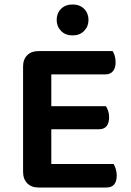

<svg xmlns="http://www.w3.org/2000/svg" viewBox="-20 -835 585 857"><path d="M152 2Q120 2 101.5 -17Q83 -36 83 -68V-538Q83 -570 101.5 -588.5Q120 -607 152 -607H483Q488 -599 492 -586Q496 -573 496 -557Q496 -531 484 -517Q472 -503 451 -503H209V-361H453Q458 -353 462.5 -340.5Q467 -328 467 -312Q467 -258 421 -258H209V-103H487Q492 -95 496.5 -81.5Q501 -68 501 -52Q501 2 455 2ZM375 -746Q375 -717 355.5 -697Q336 -677 304 -677Q272 -677 252.5 -697Q233 -717 233 -746Q233 -776 252.5 -795.5Q272 -815 304 -815Q336 -815 355.5 -795.5Q375 -776 375 -746Z"/></svg>

Font: Baloo Thambi 2 SemiBold
Style: Regular
Weight: 600
Designer: Aadarsh Rajan and Ek Type
Foundry: Ek Type
Version: Version 1.640;hotconv 1.0.111;makeotfexe 2.5.65597; ttfautoh